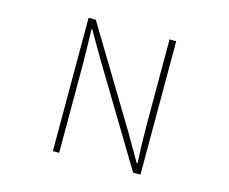

<svg xmlns="http://www.w3.org/2000/svg" viewBox="-101 -868 1203 1009"><g transform="rotate(15 500.0 -363.0)"><path d="M262.7 0V-725.6H301.8L621.1 -197.3L704.1 -53.7H709Q703.1 -159.2 703.1 -258.8V-725.6H739.3V0H699.2L379.9 -529.3L296.9 -671.9H293Q296.9 -535.2 296.9 -472.7V0Z"/></g></svg>

Font: GenEi Gothic M ExtraLight
Style: Regular
Weight: 200
Designer: o_tamon (Modified); [Source Han Sans]
Ryoko NISHIZUKA  (kana & ideographs); Paul D. Hunt (Latin, Greek & Cyrillic); Wenl
Version: Version 1.1a;Original Version 1.004